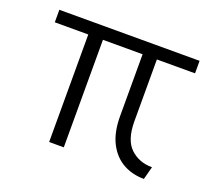

<svg xmlns="http://www.w3.org/2000/svg" viewBox="-90 -590 788 714"><g transform="rotate(20 304.0 -233.0)"><path d="M542 8.5Q495.5 8.5 458.8 -12.2Q422 -33 400.5 -75Q379 -117 379 -181.5V-425.5H222V0H164V-425.5H31.5V-475H586.5V-425.5H435.5V-181.5Q435.5 -107 469.8 -74.8Q504 -42.5 555.5 -42.5Z"/></g></svg>

Font: Betina Sans Light
Style: Regular
Weight: 300
Designer: Jonathan Pinhorn (font) & Cristiano Sobral (main changes)
Version: Version 2.001;October 6, 2020;FontCreator 13.0.0.2681 64-bit